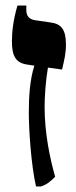

<svg xmlns="http://www.w3.org/2000/svg" viewBox="-20 -667 273 693"><path d="M179 -29C161 -93 141 -184 141 -281C141 -319 145 -376 153 -423L204 -416C212 -450 218 -474 218 -506C218 -561 201 -581 162 -586L107 -594C87 -597 75 -608 75 -630V-647H43C28 -596 23 -552 23 -518C23 -466 36 -440 78 -434L104 -430C87 -377 84 -313 84 -261C84 -200 92 -73 110 6H128C149 -1 161 -11 179 -29Z"/></svg>

Font: Noto Serif Hebrew Condensed Extra
Style: Regular
Weight: 800
Width: 3
Designer: Monotype Design Team
Foundry: Monotype Imaging Inc.
Version: Version 1.901